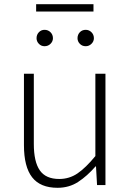

<svg xmlns="http://www.w3.org/2000/svg" viewBox="-20 -881 623 914"><path d="M254 13Q172 13 133 -37Q94 -87 94 -190V-530H141V-196Q141 -111 169.5 -70Q198 -29 262 -29Q310 -29 349 -55.5Q388 -82 434 -138V-530H482V0H442L437 -89H435Q395 -43 352 -15Q309 13 254 13ZM192 -661Q176 -661 165 -672.5Q154 -684 154 -699Q154 -716 165 -727.5Q176 -739 192 -739Q209 -739 220.5 -727.5Q232 -716 232 -699Q232 -684 220.5 -672.5Q209 -661 192 -661ZM152 -826V-861H425V-826ZM388 -661Q371 -661 360 -672.5Q349 -684 349 -699Q349 -716 360 -727.5Q371 -739 388 -739Q404 -739 415.5 -727.5Q427 -716 427 -699Q427 -684 415.5 -672.5Q404 -661 388 -661Z"/></svg>

Font: Noto Sans TC ExtraLight
Style: Regular
Weight: 250
Designer: Ryoko NISHIZUKA  (kana, bopomofo & ideographs); Paul D. Hunt (Latin, Greek & Cyrillic); Sandoll Communications , Soo-you
Foundry: Adobe
Version: Version 2.004-H2;hotconv 1.0.118;makeotfexe 2.5.65603